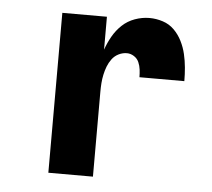

<svg xmlns="http://www.w3.org/2000/svg" viewBox="-44 -575 687 622"><g transform="rotate(5 300.0 -264.0)"><path d="M135 0V-520H280V-413Q288 -436 300 -457Q312 -478 329.5 -494.5Q347 -511 370.5 -519.5Q394 -528 418 -528Q440 -528 461.5 -521Q483 -514 498.5 -498.5Q514 -483 524 -463Q534 -443 539 -421.5Q544 -400 546 -378Q548 -356 548 -334H402Q402 -346 400.5 -358.5Q399 -371 394 -382.5Q389 -394 378 -401Q367 -408 355 -408Q341 -408 328 -401.5Q315 -395 306.5 -383.5Q298 -372 293 -359Q288 -346 285 -332Q282 -318 281 -304Q280 -290 280 -276V0Z"/></g></svg>

Font: Iosevka Heavy Extended
Style: Regular
Weight: 900
Width: 7
Monospace: yes
Designer: Belleve Invis
Foundry: Belleve Invis
Version: Version 32.5.0; ttfautohint (v1.8.4)